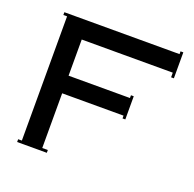

<svg xmlns="http://www.w3.org/2000/svg" viewBox="-126 -844 983 973"><g transform="rotate(20 365.5 -357.5)"><path d="M65 0V-15H85V-685H65V-700H686V-715H701V-575H686V-600H195V-405H526V-420H541V-295H526V-310H195V-15H225V0Z"/></g></svg>

Font: Copperplate CC
Style: Regular
Weight: 400
Designer: indestructible type*
Foundry: Cowboy Collective
Version: Version 1.000